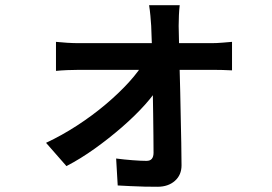

<svg xmlns="http://www.w3.org/2000/svg" viewBox="-20 -639 1040 734"><path d="M667 -619Q665 -602 664 -581Q663 -560 663 -540Q664 -511 664.5 -470.5Q665 -430 666.5 -383.5Q668 -337 669 -287Q670 -237 671 -187.5Q672 -138 673 -92Q674 -46 674 -7Q674 30 648.5 52.5Q623 75 582 75Q560 75 532.5 74.5Q505 74 478.5 72.5Q452 71 430 70L424 -33Q454 -29 487 -26.5Q520 -24 540 -24Q554 -24 560.5 -32Q567 -40 567 -55Q567 -83 566.5 -121.5Q566 -160 565.5 -204.5Q565 -249 564 -295.5Q563 -342 562.5 -387Q562 -432 560.5 -471.5Q559 -511 558 -540Q557 -557 555 -578.5Q553 -600 550 -619ZM194 -479Q212 -477 236.5 -475.5Q261 -474 280 -474Q291 -474 322 -474Q353 -474 396.5 -474Q440 -474 489.5 -474Q539 -474 588.5 -474Q638 -474 680 -474Q722 -474 751.5 -474Q781 -474 789 -474Q808 -474 831.5 -476Q855 -478 867 -479V-370Q851 -371 830 -371.5Q809 -372 794 -372Q787 -372 758 -372Q729 -372 685.5 -372Q642 -372 592 -372Q542 -372 491 -372Q440 -372 396 -372Q352 -372 321.5 -372Q291 -372 283 -372Q262 -372 238 -371Q214 -370 194 -368ZM156 -93Q216 -121 274.5 -159Q333 -197 384 -240Q435 -283 473.5 -325.5Q512 -368 533 -405H591L593 -318Q573 -282 535 -239.5Q497 -197 447 -153.5Q397 -110 342.5 -71Q288 -32 234 -4Z"/></svg>

Font: Noto Sans HK SemiBold
Style: Regular
Weight: 600
Version: Version 2.004-H2;hotconv 1.0.118;makeotfexe 2.5.65603